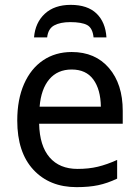

<svg xmlns="http://www.w3.org/2000/svg" viewBox="-20 -760 572 790"><path d="M485 -304V-251H141Q143 -160 184 -112.5Q225 -65 299 -65Q345 -65 382.5 -74Q420 -83 462 -102V-25Q422 -6 384 2Q346 10 295 10Q184 10 117.5 -61.5Q51 -133 51 -264Q51 -351 79 -414.5Q107 -478 157.5 -512Q208 -546 275 -546Q372 -546 428.5 -480Q485 -414 485 -304ZM143 -321H395Q394 -392 364 -433Q334 -474 275 -474Q217 -474 183 -434Q149 -394 143 -321ZM418 -606H365Q361 -645 338.5 -657Q316 -669 269 -669Q228 -669 203 -655.5Q178 -642 174 -606H120Q125 -667 164.5 -703.5Q204 -740 271 -740Q340 -740 377 -704.5Q414 -669 418 -606Z"/></svg>

Font: Noto Sans Display
Style: Regular
Weight: 400
Designer: Monotype Design team
Foundry: Monotype Imaging Inc.
Version: Version 1.000